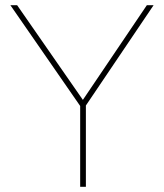

<svg xmlns="http://www.w3.org/2000/svg" viewBox="-20 -720 632 740"><path d="M289 -339 297 -300 20 -700H46L305 -327H294L546 -700H572L302 -300L311 -339V0H289Z"/></svg>

Font: Easer Grotesk Variable
Style: Regular
Weight: 400
Designer: Boardeaser, Bonnie Shaver-Troup, Thomas Jockin
Foundry: Lexend
Version: Version 1.001;Glyphs 3.1.2 (3151)